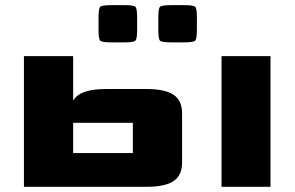

<svg xmlns="http://www.w3.org/2000/svg" viewBox="-20 -723 1143 743"><path d="M72.6 0V-505.8H263.1V-333.6Q276.5 -356.7 308.1 -367.6Q339.6 -378.6 391.1 -378.6H544.9Q618.9 -378.6 651.8 -356.2Q684.6 -333.9 684.6 -284.9V-93.7Q684.6 -44.7 651.8 -22.3Q618.9 0 544.9 0ZM263.1 -130.6H494.1Q494.1 -130.6 494.1 -130.6Q494.1 -130.6 494.1 -130.6V-247.9Q494.1 -247.9 494.1 -247.9Q494.1 -247.9 494.1 -247.9H263.1ZM837.3 0V-505.8H1026.8V0ZM361.3 -608.8V-654.3Q361.3 -690.4 367.9 -696.7Q374.6 -703.1 411.1 -703.1H460.9Q497.4 -703.1 504 -696.7Q510.7 -690.4 510.7 -654.3V-608.8Q510.7 -572.3 504 -565.7Q497.4 -559 460.9 -559H411.1Q374.6 -559 367.9 -565.7Q361.3 -572.3 361.3 -608.8ZM592.6 -608.8V-654.3Q592.6 -690.4 599.2 -696.7Q605.9 -703.1 642.4 -703.1H692.2Q728.7 -703.1 735.4 -696.7Q742 -690.4 742 -654.3V-608.8Q742 -572.3 735.4 -565.7Q728.7 -559 692.2 -559H642.4Q605.9 -559 599.2 -565.7Q592.6 -572.3 592.6 -608.8Z"/></svg>

Font: Science Gothic
Style: Regular
Weight: 400
Designer: Thomas Phinney, Vassil Kateliev, Brandon Buerkle
Foundry: Font Detective LLC
Version: Version 1.018